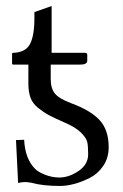

<svg xmlns="http://www.w3.org/2000/svg" viewBox="-20 -604 408 636"><path d="M74 -390H24Q20 -390 20 -394V-425Q20 -429 23 -429Q64 -430 79 -457.5Q94 -485 94 -545V-564L151 -584V-429H261Q269 -429 269 -423V-403Q269 -390 246 -390H148V-342Q148 -311 162 -294Q176 -277 216 -262Q281 -238 310.5 -205.5Q340 -173 340 -116Q340 -81 322 -54.5Q304 -28 277 -14.5Q250 -1 225 5.5Q200 12 179 12Q121 12 82 1Q68 -1 63 -1Q54 -1 40 2L33 -140L60 -141Q63 -78 96 -45Q105 -35 128.5 -25.5Q152 -16 177 -16Q208 -16 240 -37.5Q272 -59 272 -93Q272 -120 269 -133.5Q266 -147 248 -165Q230 -183 192 -199Q158 -214 142 -222.5Q126 -231 107 -246Q88 -261 81 -280.5Q74 -300 74 -327Z"/></svg>

Font: Libertinus Sans
Style: Regular
Weight: 400
Designer: Philipp H. Poll
Foundry: Khaled Hosny
Version: Version 6.1